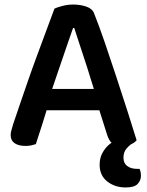

<svg xmlns="http://www.w3.org/2000/svg" viewBox="-20 -634 646 846"><path d="M486 -13 570 -7Q552 4 538 20Q524 36 524 61Q524 85 540.5 97.5Q557 110 584 110H595Q598 117 599.5 124.5Q601 132 601 141Q601 161 586.5 176.5Q572 192 534 192Q486 192 452.5 165.5Q419 139 419 92Q419 63 430.5 41.5Q442 20 457.5 6Q473 -8 486 -13ZM307 -511H302Q289 -474 272.5 -426Q256 -378 238.5 -326.5Q221 -275 205 -228L193 -174Q187 -155 180 -131Q173 -107 165 -82.5Q157 -58 150 -36.5Q143 -15 138 1Q129 4 118 6.5Q107 9 92 9Q62 9 44.5 -3Q27 -15 27 -39Q27 -50 30.5 -61Q34 -72 38 -87Q49 -120 66 -169.5Q83 -219 103 -277Q123 -335 145 -394Q167 -453 186.5 -506Q206 -559 220 -596Q232 -602 255.5 -608Q279 -614 303 -614Q335 -614 361.5 -604.5Q388 -595 395 -574Q417 -519 441.5 -447.5Q466 -376 491.5 -298.5Q517 -221 540.5 -148Q564 -75 582 -16Q573 -5 556.5 2Q540 9 518 9Q487 9 473.5 -3Q460 -15 452 -40L409 -176L396 -234Q380 -287 363.5 -338.5Q347 -390 332 -434.5Q317 -479 307 -511ZM140 -148 183 -242H438L456 -148Z"/></svg>

Font: BalooTamma2SemiBold
Style: Regular
Weight: 600
Designer: Divya Kowshik, Shuchita Grover and Ek Type
Foundry: Ek Type
Version: Version 1.700